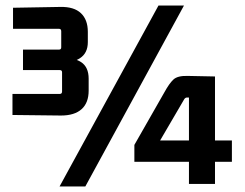

<svg xmlns="http://www.w3.org/2000/svg" viewBox="-20 -664 885 693"><path d="M300 -337Q300 -293 274.5 -270Q249 -247 200 -247L25 -249V-325H196Q204 -325 204 -334V-403Q204 -411 196 -411H63V-485H193Q201 -485 201 -493V-551Q201 -560 193 -560H27V-636L198 -639Q247 -640 272 -616.5Q297 -593 297 -549V-512Q297 -472 268 -453.5Q239 -435 182 -435L184 -458Q245 -458 272.5 -440Q300 -422 300 -380ZM552 -644H644L288 9H195ZM756 0H662V-86L667 -80H465V-141L574 -332Q591 -363 606 -377Q621 -391 657 -390L756 -388V-152L750 -157H817V-80H750L756 -86ZM645 -306 555 -152 548 -157H667L662 -152V-312H655Q649 -312 645 -306Z"/></svg>

Font: Gemunu Libre ExtraLight
Style: Bold
Weight: 700
Version: Version 1.100